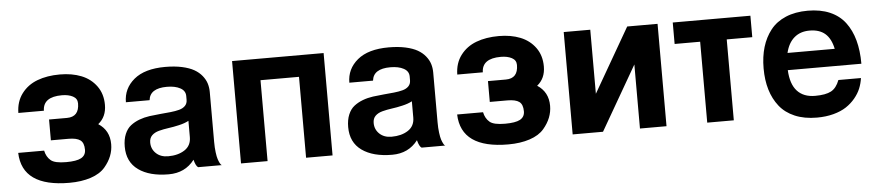

<svg xmlns="http://www.w3.org/2000/svg" viewBox="-38 -767 4610 1009"><g transform="rotate(-5 2267.0 -262.5)"><path d="M293.9 -548.8Q357.4 -548.8 407 -529.1Q456.5 -509.3 486.3 -468Q516.1 -426.8 516.1 -369.1Q516.1 -306.2 472.2 -271Q530.8 -233.4 530.8 -160.2Q530.8 -96.2 483.9 -41Q457.5 -9.8 408 6.6Q358.4 22.9 294.9 22.9Q45.9 22.9 40 -157.2H176.8Q183.6 -124 206.1 -105Q227.1 -86.9 287.1 -86.9Q341.8 -86.9 366.2 -100.1Q391.1 -113.8 391.1 -143.1Q391.1 -179.7 371.8 -193.8Q352.5 -208 309.1 -208H216.8V-317.9H311Q376 -317.9 376 -389.2Q376 -414.6 352.8 -426.8Q329.6 -439 294.9 -439Q195.3 -439 193.8 -366.2H59.1Q60.1 -426.3 91.6 -468Q123 -509.8 174.6 -529.3Q226.1 -548.8 293.9 -548.8Z M945.8 -377.9Q945.8 -405.8 918.7 -420.4Q891.6 -435.1 848.6 -435.1Q758.8 -435.1 752 -373H627Q627 -445.3 683.8 -492.7Q740.7 -540 848.6 -540Q898.4 -540 937.3 -531.5Q976.1 -522.9 1000.7 -508.8Q1025.4 -494.6 1041.5 -474.6Q1057.6 -454.6 1064.2 -433.3Q1070.8 -412.1 1070.8 -388.2V-125Q1070.8 -94.2 1074 -70.1Q1077.1 -45.9 1081.3 -33.4Q1085.4 -21 1089.8 -12.7Q1094.2 -4.4 1097.2 -2L1100.6 0H975.6Q963.4 -6.8 954.6 -41Q905.3 23.9 818.8 23.9Q717.8 23.9 659.2 -18.1Q600.6 -60.1 600.6 -141.1Q600.6 -179.2 612.3 -207Q624 -234.9 644 -250.5Q664.1 -266.1 689.9 -275.9Q715.8 -285.6 744.6 -289.6Q773.4 -293.5 802 -295.9Q830.6 -298.3 856.4 -301Q882.3 -303.7 902.3 -309.1Q922.4 -314.5 934.1 -326.7Q945.8 -338.9 945.8 -357.9ZM945.8 -161.1V-247.1Q925.3 -235.8 894.5 -228.8Q863.8 -221.7 837.9 -218.3Q812 -214.8 787.8 -208.5Q763.7 -202.1 749.8 -188.2Q735.8 -174.3 735.8 -150.9Q735.8 -116.7 760 -93.8Q784.2 -70.8 823.7 -70.8Q876 -70.8 910.9 -93.5Q945.8 -116.2 945.8 -161.1Z M1201.7 -540H1684.6V0H1544.9V-426.8H1341.8V0H1201.7Z M2124.5 -377.9Q2124.5 -405.8 2097.4 -420.4Q2070.3 -435.1 2027.3 -435.1Q1937.5 -435.1 1930.7 -373H1805.7Q1805.7 -445.3 1862.5 -492.7Q1919.4 -540 2027.3 -540Q2077.1 -540 2116 -531.5Q2154.8 -522.9 2179.4 -508.8Q2204.1 -494.6 2220.2 -474.6Q2236.3 -454.6 2242.9 -433.3Q2249.5 -412.1 2249.5 -388.2V-125Q2249.5 -94.2 2252.7 -70.1Q2255.9 -45.9 2260 -33.4Q2264.2 -21 2268.6 -12.7Q2272.9 -4.4 2275.9 -2L2279.3 0H2154.3Q2142.1 -6.8 2133.3 -41Q2084 23.9 1997.6 23.9Q1896.5 23.9 1837.9 -18.1Q1779.3 -60.1 1779.3 -141.1Q1779.3 -179.2 1791 -207Q1802.7 -234.9 1822.8 -250.5Q1842.8 -266.1 1868.7 -275.9Q1894.5 -285.6 1923.3 -289.6Q1952.1 -293.5 1980.7 -295.9Q2009.3 -298.3 2035.2 -301Q2061 -303.7 2081.1 -309.1Q2101.1 -314.5 2112.8 -326.7Q2124.5 -338.9 2124.5 -357.9ZM2124.5 -161.1V-247.1Q2104 -235.8 2073.2 -228.8Q2042.5 -221.7 2016.6 -218.3Q1990.7 -214.8 1966.6 -208.5Q1942.4 -202.1 1928.5 -188.2Q1914.6 -174.3 1914.6 -150.9Q1914.6 -116.7 1938.7 -93.8Q1962.9 -70.8 2002.4 -70.8Q2054.7 -70.8 2089.6 -93.5Q2124.5 -116.2 2124.5 -161.1Z M2609.4 -548.8Q2672.9 -548.8 2722.4 -529.1Q2772 -509.3 2801.8 -468Q2831.5 -426.8 2831.5 -369.1Q2831.5 -306.2 2787.6 -271Q2846.2 -233.4 2846.2 -160.2Q2846.2 -96.2 2799.3 -41Q2772.9 -9.8 2723.4 6.6Q2673.8 22.9 2610.4 22.9Q2361.3 22.9 2355.5 -157.2H2492.2Q2499 -124 2521.5 -105Q2542.5 -86.9 2602.5 -86.9Q2657.2 -86.9 2681.6 -100.1Q2706.5 -113.8 2706.5 -143.1Q2706.5 -179.7 2687.3 -193.8Q2668 -208 2624.5 -208H2532.2V-317.9H2626.5Q2691.4 -317.9 2691.4 -389.2Q2691.4 -414.6 2668.2 -426.8Q2645 -439 2610.4 -439Q2510.7 -439 2509.3 -366.2H2374.5Q2375.5 -426.3 2407 -468Q2438.5 -509.8 2490 -529.3Q2541.5 -548.8 2609.4 -548.8Z M2951.2 -540H3091.3V-202.1L3286.1 -540H3446.3V0H3306.2V-337.9L3111.3 0H2951.2Z M3936 -540V-426.8H3801.3V0H3661.1V-426.8H3526.4V-540Z M4238.3 -435.1Q4189.5 -435.1 4157.5 -407.5Q4125.5 -379.9 4113.3 -328.1H4362.3Q4351.1 -382.3 4320.8 -408.7Q4290.5 -435.1 4238.3 -435.1ZM4238.3 23.9Q4171.9 23.9 4121.8 2.7Q4071.8 -18.6 4041.5 -56.9Q4011.2 -95.2 3996.1 -145.5Q3981 -195.8 3981 -257.8Q3981 -319.8 3996.1 -370.1Q4011.2 -420.4 4041.5 -459Q4071.8 -497.6 4121.8 -518.8Q4171.9 -540 4238.3 -540Q4304.7 -540 4354.5 -518.6Q4404.3 -497.1 4434.8 -456.8Q4465.3 -416.5 4480.2 -361.8Q4495.1 -307.1 4495.1 -237.8H4106.9Q4110.4 -164.1 4144 -127.4Q4177.7 -90.8 4238.3 -90.8Q4294.4 -90.8 4323 -106.2Q4351.6 -121.6 4367.2 -163.1H4486.3Q4482.4 -134.8 4471.7 -108.6Q4460.9 -82.5 4440.7 -58.1Q4420.4 -33.7 4393.1 -15.6Q4365.7 2.4 4325.9 13.2Q4286.1 23.9 4238.3 23.9Z"/></g></svg>

Font: Miedinger*
Style: Bold
Weight: 700
Version: Version 001.000